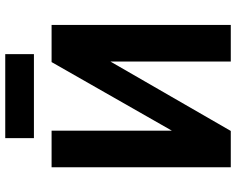

<svg xmlns="http://www.w3.org/2000/svg" viewBox="-106 -816 921 750"><g transform="rotate(-90 355.0 -440.5)"><path d="M77 -700H220V-230L488 -700H633V0H490V-470L219 0H77ZM191 -881H519V-769H191Z"/></g></svg>

Font: Golos UI
Style: Bold
Weight: 700
Designer: A.Korolkova, Vitaly Kuzmin
Foundry: ParaType Ltd
Version: Version 2.000